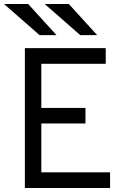

<svg xmlns="http://www.w3.org/2000/svg" viewBox="-26 -941 662 961"><path d="M98.5 0V-700H503.2V-621.5H180.8V-400.8H401.8V-323H180.8V-78.5H525V0ZM375.8 -765 197.8 -921H318.5L460.5 -765ZM172.2 -765 -5.8 -921H115L257 -765Z"/></svg>

Font: Overpass Mono Light
Style: Regular
Weight: 300
Monospace: yes
Designer: Delve Withrington, Dave Bailey
Foundry: Delve Fonts LLC
Version: Version 4.000